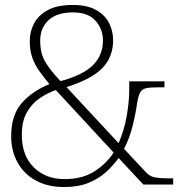

<svg xmlns="http://www.w3.org/2000/svg" viewBox="-20 -744 724 774"><path d="M239 10Q172 10 124 -16.5Q76 -43 50.5 -89.5Q25 -136 25 -195Q25 -278 66 -326.5Q107 -375 179 -405Q158 -431 140 -455.5Q122 -480 111 -509.5Q100 -539 100 -579Q100 -616 117 -649Q134 -682 172 -703Q210 -724 273 -724Q331 -724 367 -704Q403 -684 419.5 -651.5Q436 -619 436 -582Q436 -514 392 -469Q348 -424 248 -393L458 -167Q481 -219 491 -277.5Q501 -336 501 -382V-416H643V-392H616Q586 -392 569.5 -388.5Q553 -385 545.5 -372Q538 -359 533 -330Q527 -286 514.5 -236Q502 -186 480 -144L568 -50Q582 -34 602 -29.5Q622 -25 664 -25H678V0H558L458 -107Q436 -76 406.5 -49.5Q377 -23 336 -6.5Q295 10 239 10ZM224 -417Q314 -441 354.5 -481Q395 -521 395 -581Q395 -627 365 -660.5Q335 -694 274 -694Q209 -694 175.5 -662.5Q142 -631 142 -580Q142 -529 162.5 -494.5Q183 -460 224 -417ZM240 -22Q312 -22 360.5 -53Q409 -84 438 -129L205 -381Q171 -369 140 -348Q109 -327 88.5 -291.5Q68 -256 68 -200Q68 -117 116 -69.5Q164 -22 240 -22Z"/></svg>

Font: Noto Serif Tamil ExtraLight
Style: Regular
Weight: 200
Designer: Indian Type Foundry, Tom Grace, and the Monotype Design Team
Foundry: Monotype Imaging Inc.
Version: Version 2.004; ttfautohint (v1.8.4.7-5d5b)